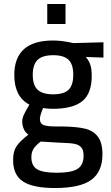

<svg xmlns="http://www.w3.org/2000/svg" viewBox="-20 -714 560 967"><path d="M46 0ZM46 92Q46 49 62.5 23.5Q79 -2 123 -36Q107 -47 99.5 -65Q92 -83 92 -103Q92 -117 98.5 -132.5Q105 -148 128 -187Q52 -227 52 -336Q52 -510 247 -510Q293 -510 349 -497L501 -501V-424L412 -427Q428 -409 435 -387.5Q442 -366 442 -332Q442 -243 394.5 -204.5Q347 -166 246 -166Q216 -166 197 -170Q181 -132 181 -115Q181 -91 200.5 -84Q220 -77 261 -77H296Q366 -76 408 -66Q450 -56 473 -25.5Q496 5 496 63Q496 151 439.5 192Q383 233 257 233Q147 233 96.5 200.5Q46 168 46 92ZM349 -338Q349 -390 325 -413Q301 -436 248 -436Q194 -436 169.5 -412.5Q145 -389 145 -337Q145 -285 169.5 -262Q194 -239 248 -239Q302 -239 325.5 -262Q349 -285 349 -338ZM401 70Q401 42 389.5 28.5Q378 15 355 10.5Q332 6 287 5L185 -1Q158 20 148 37Q138 54 138 78Q138 121 167 138.5Q196 156 265 156Q340 156 370.5 136.5Q401 117 401 70ZM218 -694H310V-593H218Z"/></svg>

Font: sheba-seeBold
Style: Regular
Weight: 600
Designer: Mohamed Galeb, the designers
Foundry: Kief Type Foundry
Version: Version 2.010; ttfautohint (v1.5.33-1714) -l 8 -r 50 -G 200 